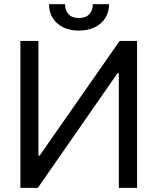

<svg xmlns="http://www.w3.org/2000/svg" viewBox="-20 -904 758 924"><path d="M165 -707V-155.3H170.9L555.7 -707H639.6V0H551.8V-550.8H544.9L162.1 0H78.1V-707ZM359.4 -756.8Q315.9 -756.8 283.4 -772.9Q251 -789.1 233.4 -817.9Q215.8 -846.7 215.8 -883.8H293Q293 -855 309.3 -836.2Q325.7 -817.4 359.4 -817.4Q393.6 -817.4 410.2 -836.2Q426.8 -855 426.8 -883.8H504.9Q504.9 -846.7 487.1 -817.9Q469.2 -789.1 436.3 -772.9Q403.3 -756.8 359.4 -756.8Z"/></svg>

Font: Pretendard
Style: Regular
Weight: 400
Designer: Base glyphs from Inter by Rasmus Andersson; Hangeul glyphs from Noto Sans CJK(Source Han Sans) by Jang Soo-young and Kan
Foundry: Kil Hyung-jin
Version: Version 1.309